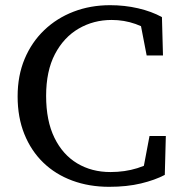

<svg xmlns="http://www.w3.org/2000/svg" viewBox="-20 -706 702 741"><path d="M401 15Q324 15 259 -9Q194 -33 147 -78.5Q100 -124 74 -188.5Q48 -253 48 -334Q48 -414 75 -478.5Q102 -543 150.5 -589.5Q199 -636 264 -661Q329 -686 405 -686Q461 -686 513 -674Q565 -662 605 -640L609 -492H546L518 -637L585 -630V-568Q547 -598 503 -613.5Q459 -629 411 -629Q341 -629 283.5 -595.5Q226 -562 192 -497Q158 -432 158 -336Q158 -240 190 -174.5Q222 -109 278 -75.5Q334 -42 406 -42Q462 -42 510 -57Q558 -72 596 -100V-40L529 -33L557 -181H620L616 -31Q578 -11 524 2Q470 15 401 15Z"/></svg>

Font: Source Serif 4
Style: Regular
Weight: 400
Designer: Frank Grießhammer
Foundry: Adobe Systems Incorporated
Version: Version 4.004;hotconv 1.0.116;makeotfexe 2.5.65601